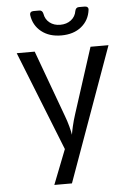

<svg xmlns="http://www.w3.org/2000/svg" viewBox="-62 -996 724 1042"><g transform="rotate(-5 300.0 -475.0)"><path d="M191 0 265 -189 50 -730H148L279 -373Q292 -339 300 -308.5Q308 -278 310 -263Q312 -278 319 -308.5Q326 -339 337 -373L452 -730H550L287 0ZM300 -805Q234 -805 191.5 -839Q149 -873 141 -929Q140 -940 145.5 -945Q151 -950 161 -950H192Q201 -950 206 -945Q211 -940 213 -931Q218 -900 241.5 -881.5Q265 -863 299 -863Q334 -863 358 -881.5Q382 -900 387 -931Q389 -940 394 -945Q399 -950 408 -950H439Q449 -950 454.5 -945Q460 -940 459 -931Q452 -874 409.5 -839.5Q367 -805 300 -805Z"/></g></svg>

Font: Pitagon Sans Mono
Style: Regular
Weight: 400
Monospace: yes
Designer: Travis Tran
Foundry: Pitagon
Version: Version 1.001;gftools[0.9.26]